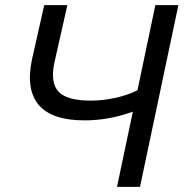

<svg xmlns="http://www.w3.org/2000/svg" viewBox="-20 -730 717 750"><path d="M586.9 -710H676.8L526.9 0H437L499 -293.9Q406.2 -259.8 310.1 -259.8Q182.1 -259.8 131.1 -320.3Q80.1 -380.9 105 -498L152.8 -710H243.2L191.9 -482.9Q176.3 -405.3 209.5 -371.1Q242.7 -336.9 335 -336.9Q383.3 -336.9 433.6 -348.4Q483.9 -359.9 517.1 -377.9Z"/></svg>

Font: Rawline Medium
Style: Italic
Weight: 500
Italic angle: -12°
Designer: Matt McInerney, Pablo Impallari, Rodrigo Fuenzalida
Foundry: Matt McInerney, Pablo Impallari, Rodrigo Fuenzalida
Version: Version 4.020;PS 004.020;hotconv 1.0.88;makeotf.lib2.5.64775